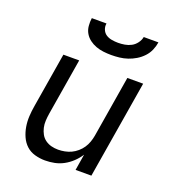

<svg xmlns="http://www.w3.org/2000/svg" viewBox="-135 -846 871 959"><g transform="rotate(20 300.0 -366.0)"><path d="M212 8Q184 8 157.5 0.5Q131 -7 112 -24.5Q93 -42 82 -66.5Q71 -91 66.5 -118Q62 -145 63.5 -173Q65 -201 70 -230L118 -520H202L152 -218Q149 -199 148 -180Q147 -161 151 -143.5Q155 -126 163.5 -110.5Q172 -95 186.5 -84.5Q201 -74 218.5 -69.5Q236 -65 255 -65Q272 -65 290 -68.5Q308 -72 324 -79.5Q340 -87 354.5 -99.5Q369 -112 379 -127Q389 -142 395 -159Q401 -176 404 -193L458 -520H542L456 0H372L386 -86Q372 -64 352.5 -45.5Q333 -27 310 -14.5Q287 -2 262 3Q237 8 212 8ZM343 -600Q322 -600 301 -602.5Q280 -605 261 -612Q242 -619 226 -631Q210 -643 200 -660Q190 -677 188 -698Q186 -719 189 -740H267Q264 -723 270.5 -707.5Q277 -692 290 -683.5Q303 -675 320 -672Q337 -669 354 -669Q371 -669 389 -672Q407 -675 423 -683.5Q439 -692 450.5 -707.5Q462 -723 465 -740H543Q540 -719 531 -698Q522 -677 506 -660Q490 -643 470 -631Q450 -619 429 -612Q408 -605 386 -602.5Q364 -600 343 -600Z"/></g></svg>

Font: Iosevka Custom Oblique
Style: Regular
Weight: 400
Italic angle: -9°
Designer: Belleve Invis
Foundry: Belleve Invis
Version: Version 27.0.1